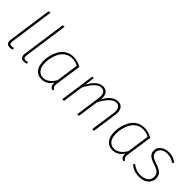

<svg xmlns="http://www.w3.org/2000/svg" viewBox="141 -1707 2684 2684"><g transform="rotate(45 1483.5 -364.5)"><path d="M210 -739 117 -78Q113 -49 122 -35Q131 -21 156 -21Q174 -21 196 -29L204 -1Q176 10 153 10Q71 10 84 -82L176 -734Z M488 -739 395 -78Q391 -49 400 -35Q409 -21 434 -21Q452 -21 474 -29L482 -1Q454 10 431 10Q349 10 362 -82L454 -734Z M875 -531Q954 -531 1031 -488L976 -110Q969 -72 975 -49Q981 -26 1006 -15L996 10Q965 0 950.5 -22Q936 -44 942 -89Q878 10 777 10Q701 10 658 -43.5Q615 -97 615 -193Q615 -249 629.5 -305Q644 -361 673 -413.5Q702 -466 754.5 -498.5Q807 -531 875 -531ZM877 -502Q818 -502 772 -472Q726 -442 700.5 -394Q675 -346 662.5 -295Q650 -244 650 -194Q650 -110 684 -65.5Q718 -21 780 -21Q875 -21 947 -141L994 -472Q942 -502 877 -502Z M1757 -531Q1816 -531 1843 -488Q1870 -445 1859 -369L1807 0H1773L1825 -367Q1834 -434 1814.5 -467.5Q1795 -501 1752 -501Q1656 -501 1555 -313L1511 0H1477L1529 -367Q1548 -501 1455 -501Q1358 -501 1259 -310L1215 0H1181L1255 -520H1283L1266 -371Q1350 -531 1460 -531Q1517 -531 1544.5 -491Q1572 -451 1564 -379Q1648 -531 1757 -531Z M2277 -531Q2356 -531 2433 -488L2378 -110Q2371 -72 2377 -49Q2383 -26 2408 -15L2398 10Q2367 0 2352.5 -22Q2338 -44 2344 -89Q2280 10 2179 10Q2103 10 2060 -43.5Q2017 -97 2017 -193Q2017 -249 2031.5 -305Q2046 -361 2075 -413.5Q2104 -466 2156.5 -498.5Q2209 -531 2277 -531ZM2279 -502Q2220 -502 2174 -472Q2128 -442 2102.5 -394Q2077 -346 2064.5 -295Q2052 -244 2052 -194Q2052 -110 2086 -65.5Q2120 -21 2182 -21Q2277 -21 2349 -141L2396 -472Q2344 -502 2279 -502Z M2764 -531Q2852 -531 2916 -476L2895 -455Q2836 -500 2764 -500Q2703 -500 2665 -472.5Q2627 -445 2627 -398Q2627 -361 2652.5 -336.5Q2678 -312 2748 -291Q2826 -266 2859.5 -232.5Q2893 -199 2893 -145Q2893 -79 2844.5 -34.5Q2796 10 2700 10Q2595 10 2523 -57L2543 -78Q2613 -21 2698 -21Q2770 -21 2814 -52Q2858 -83 2858 -143Q2858 -186 2831 -213Q2804 -240 2732 -263Q2654 -287 2623 -318.5Q2592 -350 2592 -397Q2592 -455 2640.5 -493Q2689 -531 2764 -531Z"/></g></svg>

Font: Fira Sans UltraLight
Style: Italic
Weight: 200
Italic angle: -8°
Designer: Carrois Corporate & Edenspiekermann AG
Foundry: Carrois Corporate GbR & Edenspiekermann AG
Version: Version 4.203;PS 004.203;hotconv 1.0.88;makeotf.lib2.5.64775